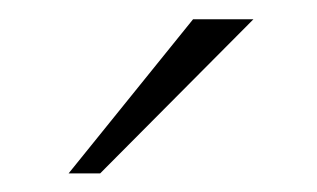

<svg xmlns="http://www.w3.org/2000/svg" viewBox="-20 -781 334 202"><path d="M183.1 -760.7H246.6L85.4 -598.6H52.2Z"/></svg>

Font: Ufes Sans Thin
Style: Regular
Weight: 100
Designer: Ricardo Esteves & Thais Bronze
Foundry: ProDesignUfes - Ricardo Esteves, Thais Bronze (This is a derivative work, based on Roboto family, by Christian Robertson
Version: Version 2.0